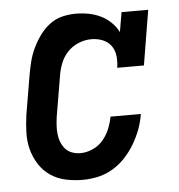

<svg xmlns="http://www.w3.org/2000/svg" viewBox="-45 -580 589 631"><g transform="rotate(-5 250.0 -265.0)"><path d="M203 8Q174 8 146.5 2Q119 -4 96.5 -19.5Q74 -35 59.5 -58Q45 -81 38 -107.5Q31 -134 32 -163.5Q33 -193 37 -221L59 -351Q63 -374 68.5 -395.5Q74 -417 84 -438Q94 -459 108 -478.5Q122 -498 141 -512.5Q160 -527 182.5 -532.5Q205 -538 227 -538Q249 -538 270 -534Q291 -530 309.5 -521Q328 -512 343 -497.5Q358 -483 367 -465L378 -530H466L436 -349H348Q351 -368 349 -387.5Q347 -407 336.5 -421.5Q326 -436 308.5 -443Q291 -450 271 -450Q250 -450 229 -441.5Q208 -433 192.5 -416.5Q177 -400 169 -379Q161 -358 158 -337L136 -207Q134 -193 133 -178.5Q132 -164 133.5 -149.5Q135 -135 140 -122.5Q145 -110 153.5 -100Q162 -90 175.5 -85Q189 -80 203 -80Q223 -80 243.5 -89Q264 -98 278 -114.5Q292 -131 300 -150.5Q308 -170 312 -191H412Q408 -165 399 -141Q390 -117 376.5 -94Q363 -71 344.5 -51Q326 -31 302.5 -17Q279 -3 253.5 2.5Q228 8 203 8Z"/></g></svg>

Font: Iosevka Slab Semibold Oblique
Style: Regular
Weight: 600
Italic angle: -9°
Monospace: yes
Designer: Belleve Invis
Foundry: Belleve Invis
Version: Version 11.1.1; ttfautohint (v1.8.3)